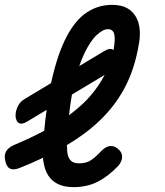

<svg xmlns="http://www.w3.org/2000/svg" viewBox="-57 -760 677 790"><path d="M55 -260Q28 -244 16 -257.5Q4 -271 8 -297Q11 -314 20 -329Q29 -344 45 -353L153 -418Q155 -425 156 -431Q181 -541 217.5 -610Q254 -679 301 -709.5Q348 -740 404 -740Q443 -740 467 -726Q491 -712 503.5 -688.5Q516 -665 518 -636Q520 -607 514 -577Q499 -486 463 -412.5Q427 -339 367.5 -278Q308 -217 223 -166Q221 -165 218 -163Q218 -157 219 -151Q219 -130 224 -116Q229 -102 239.5 -95Q250 -88 269 -88Q299 -88 319 -102Q339 -116 360 -139Q378 -157 395.5 -159Q413 -161 429 -147Q446 -133 445.5 -114Q445 -95 429 -77Q388 -34 344.5 -12Q301 10 245 10Q208 10 182 -2.5Q156 -15 141.5 -38Q127 -61 122 -93Q120 -102 120 -111Q75 -89 24 -69Q-1 -59 -15.5 -66Q-30 -73 -35 -97Q-41 -121 -32 -137Q-23 -153 2 -164Q69 -192 125 -222Q129 -267 135 -308ZM269 -488 372 -550Q397 -565 410 -554Q412 -564 413 -574Q415 -588 415 -600.5Q415 -613 412.5 -621.5Q410 -630 403.5 -635Q397 -640 387 -640Q367 -640 341 -616Q315 -592 290 -540Q279 -517 269 -488ZM227 -286Q262 -312 291 -340Q341 -390 372 -449Q373 -450 374 -452L239 -371Q232 -332 227 -286Z"/></svg>

Font: Maple Mono Medium
Style: Italic
Weight: 500
Italic angle: -10°
Monospace: yes
Designer: subframe7536
Version: Version 7.000